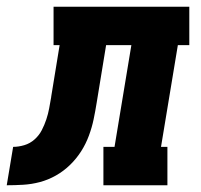

<svg xmlns="http://www.w3.org/2000/svg" viewBox="-76 -550 596 570"><path d="M-56 0 -37 -114Q-21 -114 -4 -119Q13 -124 26.5 -136Q40 -148 48 -163.5Q56 -179 61.5 -195.5Q67 -212 70 -228.5Q73 -245 76 -262V-263Q76 -263 76 -263Q76 -263 76 -263L101 -416H83V-530H486V-416H452L402 -114H421V0H231V-114H264L314 -416H239L211 -245Q207 -220 202 -196Q197 -172 188 -147.5Q179 -123 165 -101Q151 -79 132 -60.5Q113 -42 90 -29Q67 -16 42.5 -9.5Q18 -3 -7 -1.5Q-32 0 -56 0Z"/></svg>

Font: Iosevka Curly Slab HvObl
Style: Regular
Weight: 900
Italic angle: -9°
Monospace: yes
Designer: Belleve Invis
Foundry: Belleve Invis
Version: Version 11.1.0; ttfautohint (v1.8.3)